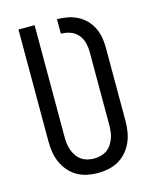

<svg xmlns="http://www.w3.org/2000/svg" viewBox="-112 -812 724 896"><g transform="rotate(-15 250.0 -363.5)"><path d="M250 8Q224 8 198 2.5Q172 -3 149.5 -16Q127 -29 110 -49Q93 -69 82.5 -93Q72 -117 68 -143Q64 -169 64 -195V-735H142V-195Q142 -179 144 -162.5Q146 -146 151.5 -131Q157 -116 166 -102.5Q175 -89 188.5 -79.5Q202 -70 218 -66Q234 -62 250 -62Q266 -62 282 -66Q298 -70 311.5 -79.5Q325 -89 334 -102.5Q343 -116 348.5 -131Q354 -146 356 -162.5Q358 -179 358 -195V-549Q358 -571 352 -593.5Q346 -616 331 -633Q316 -650 294.5 -657.5Q273 -665 250 -665V-735Q275 -735 299.5 -730.5Q324 -726 346.5 -715Q369 -704 387 -686Q405 -668 416 -645.5Q427 -623 431.5 -598.5Q436 -574 436 -549V-195Q436 -169 432 -143Q428 -117 417.5 -93Q407 -69 390 -49Q373 -29 350.5 -16Q328 -3 302 2.5Q276 8 250 8Z"/></g></svg>

Font: HulyMono
Style: Regular
Weight: 400
Monospace: yes
Designer: Belleve Invis
Foundry: Belleve Invis
Version: Version 33.2.5; ttfautohint (v1.8.4)